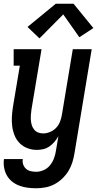

<svg xmlns="http://www.w3.org/2000/svg" viewBox="-24 -793 544 1026"><path d="M169 213Q146 213 123 210Q100 207 79 199Q58 191 41 177.5Q24 164 13 145Q2 126 -2 103Q-6 80 -3 57H98Q95 72 100 86Q105 100 115 109Q125 118 139.5 121.5Q154 125 169 125Q189 125 209.5 116Q230 107 243.5 90Q257 73 264.5 53Q272 33 275 12L288 -65Q279 -49 267 -35Q255 -21 240 -10.5Q225 0 207.5 4Q190 8 173 8Q147 8 123 -1Q99 -10 81.5 -27.5Q64 -45 54.5 -68Q45 -91 41.5 -116.5Q38 -142 39.5 -168.5Q41 -195 45 -221L82 -442H49V-530H198L144 -207Q142 -193 141 -178.5Q140 -164 141 -150.5Q142 -137 146 -124Q150 -111 158.5 -100.5Q167 -90 179.5 -85Q192 -80 207 -80Q225 -80 244 -88Q263 -96 276.5 -110.5Q290 -125 297 -143.5Q304 -162 307 -181L365 -530H466L374 26Q370 51 362.5 75Q355 99 341.5 121Q328 143 308.5 161.5Q289 180 266 192Q243 204 218 208.5Q193 213 169 213ZM187 -588 123 -649 274 -773H369L475 -643L400 -594L314 -716Z"/></svg>

Font: Iosevka Slab Semibold
Style: Italic
Weight: 600
Italic angle: -9°
Monospace: yes
Designer: Belleve Invis
Foundry: Belleve Invis
Version: Version 11.1.1; ttfautohint (v1.8.3)